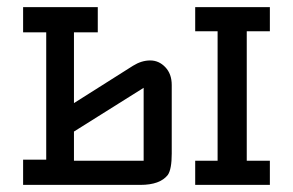

<svg xmlns="http://www.w3.org/2000/svg" viewBox="-20 -520 824 540"><path d="M45 -71H110V-429H45V-500H255V-429H188V-230L354 -335Q378 -350 402.5 -350Q427 -350 445 -331Q463 -312 463 -281V-88Q463 -44 452 -28Q430 0 375 0H45ZM674 -68H739V0H529V-68H592V-432H529V-500H739V-432H674ZM384 -273 188 -150V-68H384Z"/></svg>

Font: Kelly Slab
Style: Regular
Weight: 400
Designer: Denis Masharov
Foundry: Denis Masharov
Version: Version 1.001